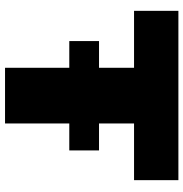

<svg xmlns="http://www.w3.org/2000/svg" viewBox="-3 -725 728 762"><g transform="rotate(90 361.0 -344.0)"><path d="M249 0V-512H23V-688H695V-512H470V0ZM143 -255V-373H577V-255Z"/></g></svg>

Font: Archivo SemiBold Black
Style: Regular
Weight: 900
Version: Version 2.001